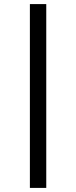

<svg xmlns="http://www.w3.org/2000/svg" viewBox="-20 -780 372 938"><path d="M126 138V-760H206V138Z"/></svg>

Font: IBM Plex Sans Arabic Text
Style: Regular
Weight: 450
Designer: Mike Abbink, Paul van der Laan, Pieter van Rosmalen, Wael Morcos, Khajak Apelian
Foundry: Bold Monday
Version: Version 1.2